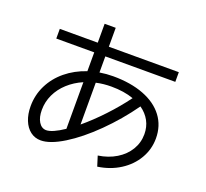

<svg xmlns="http://www.w3.org/2000/svg" viewBox="-135 -936 1208 1128"><g transform="rotate(20 469.0 -372.0)"><path d="M96.7 -656.2H334V-774.4H403.3V-656.2H840.8V-595.7H403.3V-495.1Q445.3 -502 487.3 -502Q597.7 -502 679 -470.7Q760.3 -439.5 804 -381.3Q847.7 -323.2 847.7 -244.1Q847.7 -176.3 813.5 -117.7Q779.3 -59.1 718.5 -20.5Q657.7 18.1 580.1 29.3L560.5 -33.2Q624 -42.5 672.9 -72.3Q721.7 -102.1 748.5 -146.7Q775.4 -191.4 775.4 -244.1Q775.4 -290 755.4 -326.9Q735.4 -363.8 697.8 -390.1Q623.5 -285.6 533 -196.3Q442.4 -106.9 357.4 -54.4Q272.5 -2 214.8 -2Q177.7 -2 149.7 -23.4Q121.6 -44.9 106.2 -83.3Q90.8 -121.6 90.8 -170.9Q90.8 -241.2 121.1 -302.2Q151.4 -363.3 206.3 -408.4Q261.2 -453.6 334 -478V-595.7H96.7ZM223.6 -69.3Q262.2 -69.3 334 -117.7V-409.2Q281.7 -386.7 242.4 -350.8Q203.1 -314.9 181.6 -269.3Q160.2 -223.6 160.2 -172.9Q160.2 -127 177.5 -98.6Q194.8 -70.3 223.6 -69.3ZM637.7 -419.9Q577.6 -441.4 498 -441.4Q448.2 -441.4 403.3 -431.2V-169.9Q464.4 -220.7 526.1 -286.4Q587.9 -352.1 637.7 -419.9Z"/></g></svg>

Font: Pretendard JP
Style: Regular
Weight: 400
Designer: Base glyphs from Inter by Rasmus Andersson; Hangeul glyphs from Noto Sans CJK(Source Han Sans) by Jang Soo-young and Kan
Foundry: Kil Hyung-jin
Version: Version 1.309